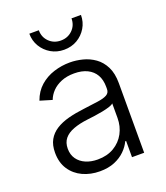

<svg xmlns="http://www.w3.org/2000/svg" viewBox="-140 -849 825 957"><g transform="rotate(-20 272.5 -370.5)"><path d="M225.6 11.7Q176.3 11.7 135.5 -7.1Q94.7 -25.9 70.3 -62.5Q45.9 -99.1 45.9 -151.9Q45.9 -192.4 61.3 -219.7Q76.7 -247.1 104.7 -264.9Q132.8 -282.7 171.4 -293Q210 -303.2 256.3 -308.6Q301.8 -314.5 333.3 -318.8Q364.7 -323.2 381.3 -332.5Q397.9 -341.8 397.9 -361.8V-374Q397.9 -410.6 383.1 -436.8Q368.2 -462.9 339.4 -477.1Q310.5 -491.2 270 -491.2Q231 -491.2 201.4 -479Q171.9 -466.8 152.8 -447Q133.8 -427.2 125 -403.3L61.5 -422.4Q77.6 -467.3 109.6 -495.4Q141.6 -523.4 183.1 -536.6Q224.6 -549.8 268.6 -549.8Q301.8 -549.8 336.2 -541Q370.6 -532.2 399.4 -511.7Q428.2 -491.2 445.8 -456.3Q463.4 -421.4 463.4 -369.1V0H398.9V-85.9H394Q382.8 -61 360.1 -38.6Q337.4 -16.1 304 -2.2Q270.5 11.7 225.6 11.7ZM235.4 -47.4Q285.6 -47.4 322 -69.1Q358.4 -90.8 378.2 -127.4Q397.9 -164.1 397.9 -208.5V-285.6Q391.1 -278.8 374.8 -273.7Q358.4 -268.6 337.4 -264.4Q316.4 -260.3 294.9 -257.3Q273.4 -254.4 256.3 -252.4Q210.9 -247.1 178.5 -234.9Q146 -222.7 129.2 -201.9Q112.3 -181.2 112.3 -148.9Q112.3 -116.7 128.4 -94Q144.5 -71.3 172.4 -59.3Q200.2 -47.4 235.4 -47.4ZM265.1 -618.7Q227.1 -618.7 196 -636.7Q165 -654.8 146.7 -685.3Q128.4 -715.8 128.4 -753.4H178.7Q178.7 -716.3 203.6 -691.9Q228.5 -667.5 265.1 -667.5Q302.2 -667.5 327.1 -691.9Q352.1 -716.3 352.1 -753.4H402.3Q402.3 -715.8 384 -685.3Q365.7 -654.8 335 -636.7Q304.2 -618.7 265.1 -618.7Z"/></g></svg>

Font: Inter 16pt Light
Style: Regular
Weight: 300
Version: Version 4.001;git-66647c0bb